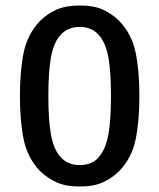

<svg xmlns="http://www.w3.org/2000/svg" viewBox="-20 -666 580 699"><path d="M52.5 -316.5Q52.5 -409.5 66.5 -476Q80.5 -542.5 126 -590Q151.5 -615.5 185.5 -630.8Q219.5 -646 270.5 -646Q322 -646 355 -630.8Q388 -615.5 414 -590Q459.5 -542.5 473.5 -476Q487.5 -409.5 487.5 -316.5Q487.5 -223.5 473.5 -157Q459.5 -90.5 414 -43Q388 -17.5 354.5 -2.2Q321 13 270 13Q219.5 13 186 -2.2Q152.5 -17.5 126 -43Q80.5 -90.5 66.5 -157Q52.5 -223.5 52.5 -316.5ZM156 -316.5Q156 -231 165 -179.2Q174 -127.5 196 -99.5Q209 -82.5 227.5 -73.8Q246 -65 270 -65Q294.5 -65 313 -73.5Q331.5 -82 344 -99.5Q366 -127.5 375 -179.2Q384 -231 384 -316.5Q384 -402.5 375 -454.2Q366 -506 344 -533.5Q331 -550.5 312.8 -559.2Q294.5 -568 270 -568Q246 -568 227.5 -559.2Q209 -550.5 196 -533.5Q174 -506 165 -454.2Q156 -402.5 156 -316.5Z"/></svg>

Font: Signika Negative
Style: Regular
Weight: 400
Designer: Anna Giedry
Foundry: Anna Giedry
Version: Version 2.001